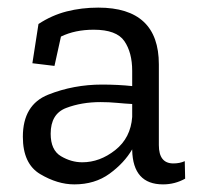

<svg xmlns="http://www.w3.org/2000/svg" viewBox="-20 -474 523 504"><path d="M81 -411Q116 -434 155 -444Q194 -454 238 -454Q397 -454 397 -305V-93Q397 -45 435 -45Q452 -45 465 -51L466 -5Q439 10 408 10Q329 10 327 -80V-82Q306 -46 267.5 -18Q229 10 175 10Q131 10 85.5 -17Q40 -44 40 -115Q40 -199 106.5 -225.5Q173 -252 248 -252Q268 -252 288.5 -251Q309 -250 327 -248V-288Q327 -336 306.5 -366Q286 -396 226 -396Q177 -396 140 -378L123 -301L65 -308ZM327 -167V-201Q308 -202 287 -204Q266 -206 244 -206Q194 -206 153.5 -190.5Q113 -175 113 -123Q113 -80 140 -64Q167 -48 196 -48Q242 -48 282.5 -80Q323 -112 327 -167Z"/></svg>

Font: Zilla Slab
Style: Regular
Weight: 400
Designer: Typotheque.com
Foundry: Typotheque type foundry
Version: Version 1.1; 2017; ttfautohint (v1.6)